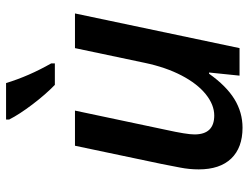

<svg xmlns="http://www.w3.org/2000/svg" viewBox="-113 -693 816 630"><g transform="rotate(-90 295.0 -378.0)"><path d="M247.1 -540 184.1 -242.2Q168.9 -173.3 168.9 -147.9Q168.9 -83 231 -83Q266.1 -83 300.8 -110.8Q335.4 -138.7 362.3 -190.2Q389.2 -241.7 403.8 -311L452.1 -540H565.9L452.1 0H361.8L372.1 -100.1H368.2Q328.1 -43.5 284.7 -16.8Q241.2 9.8 190.9 9.8Q125.5 9.8 89.8 -27.3Q54.2 -64.5 54.2 -133.8Q54.2 -164.6 60.1 -194.6Q65.9 -224.6 71.8 -254.9L131.8 -540ZM401.9 -606H331.5Q299.8 -636.7 267.1 -679.9Q234.4 -723.1 217.8 -755.9V-766.1H337.4Q360.4 -690.9 401.9 -618.2Z"/></g></svg>

Font: TypoPRO Open Sans
Style: Italic
Weight: 600
Italic angle: -12°
Foundry: Ascender Corporation
Version: Version 1.10